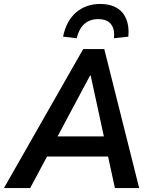

<svg xmlns="http://www.w3.org/2000/svg" viewBox="-53 -954 772 974"><path d="M-33 0 369 -705H476L653 0H530L487 -197L528 -160H148L205 -196L100 0ZM404 -571 224 -234 206 -262H502L480 -234L407 -571ZM336 -760 267 -768Q283 -848 333 -891Q383 -934 456 -934Q505 -934 538.5 -914.5Q572 -895 587.5 -857.5Q603 -820 598 -768L525 -760Q530 -807 509.5 -832Q489 -857 445 -857Q402 -857 374.5 -832Q347 -807 336 -760Z"/></svg>

Font: Nunito Sans 10pt SemiCondensed
Style: Bold Italic
Weight: 700
Width: 4
Italic angle: -9°
Designer: Vernon Adams
Foundry: Vernon Adams
Version: Version 3.101;gftools[0.9.27]